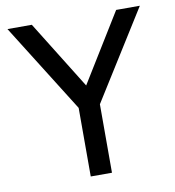

<svg xmlns="http://www.w3.org/2000/svg" viewBox="-79 -771 769 842"><g transform="rotate(-10 305.0 -350.0)"><path d="M257.5 0V-305.5L10 -700H118.5L307 -396.5L494 -700H599.5L352 -305V0Z"/></g></svg>

Font: Geologica Light
Style: Regular
Weight: 300
Designer: Sindre Bremnes, Frode Helland
Foundry: Monokrom Skriftforlag AS
Version: Version 1.010; ttfautohint (v1.8.4.7-5d5b);gftools[0.9.28]